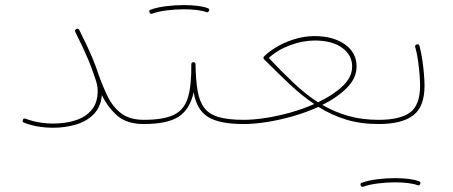

<svg xmlns="http://www.w3.org/2000/svg" viewBox="-20 -504 1791 759"><path d="M70.3 -29.8Q72.8 -37.6 81.1 -34.7Q107.4 -24.9 134.8 -20.3Q162.1 -15.6 189.9 -15.6Q239.3 -15.6 279.3 -28.6Q319.3 -41.5 342.8 -70.1Q366.2 -98.6 366.2 -145Q366.2 -157.7 363.5 -169.4Q360.8 -181.2 356.9 -192.4V-192.9Q355.5 -196.8 353.5 -202.1Q341.8 -237.3 330.6 -264.2Q319.3 -291 306.9 -317.6Q294.4 -344.2 277.8 -377.4Q273.9 -385.7 281.7 -389.2Q290 -393.1 293.5 -385.3Q310.1 -352.1 322.8 -325.2Q335.4 -298.3 346.9 -271Q358.4 -243.7 370.1 -208Q386.2 -162.6 406 -122.1Q425.8 -81.5 458.7 -56.2Q491.7 -30.8 546.9 -30.3H547.4Q555.7 -30.3 555.7 -22Q555.7 -13.7 547.4 -13.7H546.9Q480 -14.2 442.6 -47.6Q405.3 -81.1 382.8 -127.9Q378.4 -81.1 350.6 -52.7Q322.8 -24.4 280.3 -11.7Q237.8 1 189.9 1Q160.6 1 131.8 -3.7Q103 -8.3 75.2 -19Q67.4 -21.5 70.3 -29.8Z M538.6 -22Q538.6 -30.3 547.4 -30.3Q627 -30.3 667.7 -50.3Q708.5 -70.3 722.9 -118.4Q737.3 -166.5 736.3 -249.5Q736.3 -258.3 745.6 -258.3Q752.9 -257.3 752.9 -250Q753.9 -188 761 -145.8Q768.1 -103.5 787.1 -78.1Q806.2 -52.7 843.5 -41.5Q880.9 -30.3 942.9 -30.3H943.4Q951.7 -30.3 951.7 -22Q951.7 -13.7 943.4 -13.7H942.9Q847.2 -13.7 802.2 -41.7Q757.3 -69.8 745.6 -139.2Q730.5 -71.3 686 -42.5Q641.6 -13.7 547.4 -13.7Q538.6 -13.7 538.6 -22ZM570.8 -455.1Q567.9 -463.9 575.7 -465.8Q601.1 -475.1 636.7 -479.5Q672.4 -483.9 707 -483.9Q734.9 -483.9 759.8 -481Q784.7 -478 801.3 -471.7Q809.6 -468.8 806.2 -460.9Q805.2 -458.5 802 -456.3Q798.8 -454.1 795.4 -456.1Q781.7 -461.4 758.1 -464.4Q734.4 -467.3 707 -467.3Q672.9 -467.3 638.7 -462.9Q604.5 -458.5 581.5 -450.2Q574.2 -447.3 570.8 -455.1Z M934.6 -22Q934.6 -30.3 943.4 -30.3Q981.9 -30.3 1029.5 -37.6Q1077.1 -44.9 1127 -58.8Q1176.8 -72.8 1222.2 -92.8Q1172.9 -126 1125 -171.1Q1077.1 -216.3 1024.4 -269Q1024.4 -269 1023.9 -269.5Q1020 -273.4 1022.5 -278.8Q1022.5 -278.8 1022.5 -279.3Q1023.4 -280.8 1023.9 -281.2Q1023.9 -281.2 1024.4 -281.7Q1063 -317.9 1116.9 -339.6Q1170.9 -361.3 1224.1 -361.3Q1296.4 -361.3 1343 -328.9Q1389.6 -296.4 1389.6 -241.2Q1389.6 -195.3 1351.3 -156.7Q1313 -118.2 1254.4 -89.4Q1302.7 -61 1356.7 -45.7Q1410.6 -30.3 1477.1 -30.3H1477.5Q1485.8 -30.3 1485.8 -22Q1485.8 -13.7 1477.5 -13.7H1477.1Q1405.3 -13.7 1347.7 -31.5Q1290 -49.3 1238.8 -81.5Q1191.9 -60.1 1139.2 -44.9Q1086.4 -29.8 1035.6 -21.7Q984.9 -13.7 943.4 -13.7Q934.6 -13.7 934.6 -22ZM1224.1 -343.8Q1176.8 -343.8 1127.2 -325.4Q1077.6 -307.1 1042.5 -274.9Q1094.2 -220.2 1141.1 -175.8Q1188 -131.3 1237.3 -99.6Q1295.4 -127 1333.7 -162.8Q1372.1 -198.7 1372.1 -241.2Q1372.1 -286.1 1332.8 -314.9Q1293.5 -343.8 1224.1 -343.8Z M1469.2 -22Q1469.2 -30.3 1477.5 -30.3Q1560.5 -30.3 1600.6 -59.1Q1640.6 -87.9 1640.6 -165.5Q1640.6 -181.6 1638.7 -208.3Q1636.7 -234.9 1632.6 -264.2Q1628.4 -293.5 1621.6 -317.9Q1619.1 -325.7 1627.4 -328.6Q1635.3 -331.1 1638.2 -322.8Q1645 -297.9 1649.4 -267.8Q1653.8 -237.8 1656 -210.4Q1658.2 -183.1 1658.2 -165.5Q1658.2 -81.5 1613 -47.6Q1567.9 -13.7 1477.5 -13.7Q1469.2 -13.7 1469.2 -22ZM1405.8 229Q1402.8 220.2 1410.6 218.3Q1436 209 1471.7 204.6Q1507.3 200.2 1542 200.2Q1569.8 200.2 1594.7 203.1Q1619.6 206.1 1636.2 212.4Q1644.5 215.3 1641.1 223.1Q1640.1 225.6 1637 227.8Q1633.8 230 1630.4 228Q1616.7 222.7 1593 219.7Q1569.3 216.8 1542 216.8Q1507.8 216.8 1473.6 221.2Q1439.5 225.6 1416.5 233.9Q1409.2 236.8 1405.8 229Z"/></svg>

Font: Mikhak-DS2-FD Thin
Style: Regular
Weight: 100
Designer: Amin Abedi
Version: Version 3.2